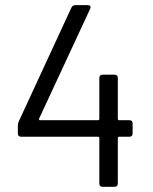

<svg xmlns="http://www.w3.org/2000/svg" viewBox="-20 -720 591 740"><path d="M439 -256.8H478Q491.2 -256.8 491.2 -244.1V-206.1Q491.2 -192.9 478 -192.9H439Q434.1 -192.9 434.1 -188V-13.2Q434.1 0 420.9 0H376Q362.8 0 362.8 -13.2V-188Q362.8 -192.9 357.9 -192.9H62Q48.8 -192.9 48.8 -206.1V-237.8Q48.8 -243.7 53.2 -253.9L254.9 -689.9Q259.3 -700.2 271 -700.2H316.9Q334 -700.2 327.1 -685.1L130.9 -263.2Q128.9 -256.8 133.8 -256.8H357.9Q362.8 -256.8 362.8 -262.2V-418.9Q362.8 -432.1 376 -432.1H420.9Q434.1 -432.1 434.1 -418.9V-262.2Q434.1 -256.8 439 -256.8Z"/></svg>

Font: Barlow
Style: Regular
Weight: 400
Designer: Jeremy Tribby
Foundry: Jeremy Tribby
Version: Version 1.101